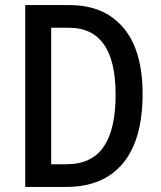

<svg xmlns="http://www.w3.org/2000/svg" viewBox="-20 -734 632 754"><path d="M540 -365Q540 -186 463 -93Q386 0 241 0H79V-714H253Q389 -714 464.5 -625Q540 -536 540 -365ZM434 -361Q434 -496 387.5 -560.5Q341 -625 252 -625H181V-89H241Q340 -89 387 -157.5Q434 -226 434 -361Z"/></svg>

Font: Noto Sans Telugu Condensed Medium
Style: Regular
Weight: 500
Width: 3
Designer: Jelle Bosma - Monotype Design Team
Foundry: Monotype Imaging Inc.
Version: Version 2.005; ttfautohint (v1.8.4.7-5d5b)